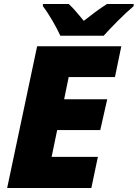

<svg xmlns="http://www.w3.org/2000/svg" viewBox="-20 -947 693 967"><path d="M284 -767H502C541 -810 603 -874 653 -916V-927H519C478 -901 439 -871 402 -842C384 -864 348 -908 326 -927H196V-916C226 -877 264 -811 284 -767ZM16 0H440L473 -157H240L268 -292H485L520 -447H303L326 -559H559L591 -714H167Z"/></svg>

Font: Noto Sans Black
Style: Italic
Weight: 900
Italic angle: -12°
Designer: Monotype Design Team
Foundry: Monotype Imaging Inc.
Version: Version 2.013